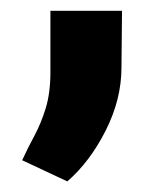

<svg xmlns="http://www.w3.org/2000/svg" viewBox="-20 -144 310 355"><path d="M205.6 -124 204.6 -19.5Q204.6 39.6 175.5 97.2Q146.5 154.8 104.5 191.4L21 152.3Q31.2 129.9 43.5 107.2Q55.7 84.5 64.5 56.2Q73.2 27.8 73.2 -10.3V-124Z"/></svg>

Font: Vazirmatn RD UI FD Black
Style: Regular
Weight: 900
Designer: Saber Rastikerdar
Foundry: Saber Rastikerdar
Version: Version 33.003